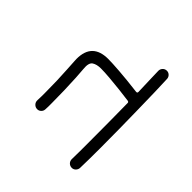

<svg xmlns="http://www.w3.org/2000/svg" viewBox="-41 -872 1083 1083"><g transform="rotate(-45 500.0 -330.5)"><path d="M149 -107Q136 -108 126.5 -117.5Q117 -127 117 -140Q117 -155 127 -165Q137 -175 152 -175Q180 -174 216.5 -174Q253 -174 296 -174Q365 -174 444 -174.5Q523 -175 599 -176Q606 -176 608 -184Q613 -220 618 -264Q623 -308 626.5 -350Q630 -392 630 -420Q630 -453 617 -473Q604 -493 557 -488Q537 -486 493.5 -483.5Q450 -481 397.5 -479.5Q345 -478 297 -478Q283 -478 269.5 -478Q256 -478 244 -479Q231 -480 222 -489.5Q213 -499 213 -512Q213 -527 224 -537.5Q235 -548 251 -547Q266 -546 282.5 -546Q299 -546 316 -546Q361 -546 407 -547.5Q453 -549 491 -551.5Q529 -554 550 -555Q555 -555 560.5 -555.5Q566 -556 571 -556Q697 -556 697 -429Q697 -399 692.5 -338Q688 -277 677 -187V-185Q677 -177 686 -177Q736 -179 777.5 -180Q819 -181 847 -182Q862 -183 873 -173Q884 -163 884 -148Q884 -135 875 -125.5Q866 -116 853 -115Q815 -113 753 -111.5Q691 -110 615.5 -108.5Q540 -107 461 -106Q382 -105 309 -105Q263 -105 222.5 -105.5Q182 -106 149 -107Z"/></g></svg>

Font: Kiwi Maru Light
Style: Regular
Weight: 300
Designer: Hiroki-Chan
Version: Version 1.100